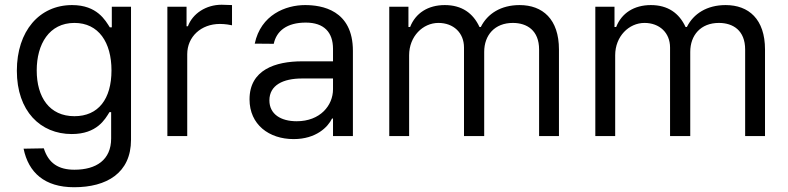

<svg xmlns="http://www.w3.org/2000/svg" viewBox="-20 -574 3324 810"><path d="M292.6 215.9C429.7 215.9 532.7 156.2 532.7 15.6V-545.5H451.7V-458.8H443.2C424.7 -487.2 390.6 -552.6 284.1 -552.6C146.3 -552.6 51.1 -443.2 51.1 -275.6C51.1 -105.1 150.6 -8.5 282.7 -8.5C389.2 -8.5 423.3 -71 441.8 -100.9H448.9V9.9C448.9 100.9 385.7 142 294 142C227.3 142 184.7 115.1 164.8 51.8L79.5 53.3C100.1 154.1 168.3 215.9 292.6 215.9ZM134.9 -277C134.9 -387.8 187.5 -477.3 294 -477.3C396.3 -477.3 450.3 -394.9 450.3 -277C450.3 -156.2 394.9 -83.8 294 -83.8C188.9 -83.8 134.9 -163.4 134.9 -277Z M686.1 0H769.9V-345.2C769.9 -419 828.1 -473 907.7 -473C930 -473 953.1 -468.8 958.8 -467.3V-552.6C949.2 -553.3 927.2 -554 914.8 -554C849.4 -554 792.6 -517 772.7 -463.1H767V-545.5H686.1Z M1218.8 12.8C1313.9 12.8 1363.6 -38.4 1380.7 -73.9H1384.9V0H1468.8V-359.4C1468.8 -532.7 1336.6 -552.6 1267 -552.6C1184.7 -552.6 1080.3 -511.4 1054.7 -389.9L1134.9 -389.2C1146.3 -443.2 1190 -478.7 1269.9 -478.7C1346.9 -478.7 1384.9 -437.9 1384.9 -367.9V-315.3H1255C1142 -315.3 1032.7 -279.8 1032.7 -154.8C1032.7 -48.3 1115.1 12.8 1218.8 12.8ZM1116.5 -150.6C1116.5 -214.5 1174 -242.9 1254.3 -242.9H1384.9V-197.4C1384.9 -129.3 1331 -62.5 1231.5 -62.5C1164.8 -62.5 1116.5 -92.3 1116.5 -150.6Z M1622.2 0H1706V-340.9C1706 -420.8 1764.2 -477.3 1829.5 -477.3C1893.1 -477.3 1937.5 -435.7 1937.5 -373.6V0H2022.7V-355.1C2022.7 -425.4 2066.8 -477.3 2143.5 -477.3C2203.1 -477.3 2254.3 -445.7 2254.3 -365.1V0H2338.1V-365.1C2338.1 -493.3 2269.2 -552.6 2171.9 -552.6C2093.8 -552.6 2036.6 -516.7 2008.5 -460.2H2002.8C1975.9 -518.5 1928.3 -552.6 1856.5 -552.6C1785.5 -552.6 1733 -518.5 1710.2 -460.2H1703.1V-545.5H1622.2Z M2491.5 0H2575.3V-340.9C2575.3 -420.8 2633.5 -477.3 2698.9 -477.3C2762.4 -477.3 2806.8 -435.7 2806.8 -373.6V0H2892V-355.1C2892 -425.4 2936.1 -477.3 3012.8 -477.3C3072.4 -477.3 3123.6 -445.7 3123.6 -365.1V0H3207.4V-365.1C3207.4 -493.3 3138.5 -552.6 3041.2 -552.6C2963.1 -552.6 2905.9 -516.7 2877.8 -460.2H2872.2C2845.2 -518.5 2797.6 -552.6 2725.9 -552.6C2654.8 -552.6 2602.3 -518.5 2579.5 -460.2H2572.4V-545.5H2491.5Z"/></svg>

Font: Magic Ui Pro
Style: Regular
Weight: 400
Designer: Stefan Endress, Andreas Faust
Version: Version 1.000;FEAKit 1.0